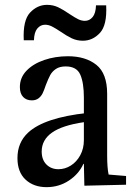

<svg xmlns="http://www.w3.org/2000/svg" viewBox="-20 -762 550 792"><path d="M96 -215Q163 -277 340 -296L326 -258Q237 -245 194.5 -215Q152 -185 152 -137Q152 -103 171.5 -83.5Q191 -64 221 -64Q248 -64 272 -79Q296 -94 311 -121.5Q326 -149 326 -184V-86H324Q305 -44 264 -17Q223 10 172 10Q119 10 85.5 -21Q52 -52 52 -110Q52 -174 96 -215ZM260 -530Q333 -530 377.5 -494.5Q422 -459 422 -375V-120Q422 -70 428 -42L500 -36V0L328 4L326 -86V-359Q326 -421 311 -454.5Q296 -488 251 -488Q226 -488 210.5 -477.5Q195 -467 187 -452Q179 -437 169 -411Q162 -390 156 -377.5Q150 -365 139 -356.5Q128 -348 111 -348Q89 -348 75.5 -362Q62 -376 62 -403Q62 -442 89.5 -470.5Q117 -499 162.5 -514.5Q208 -530 260 -530ZM418 -740Q422 -658 392 -626Q362 -594 322 -594Q297 -594 276 -604Q255 -614 229 -632Q208 -646 194 -653Q180 -660 166 -660Q147 -660 134 -644.5Q121 -629 120 -596H78Q74 -678 104 -710Q134 -742 174 -742Q199 -742 220 -732Q241 -722 267 -704Q288 -690 302 -683Q316 -676 330 -676Q349 -676 362 -691.5Q375 -707 376 -740Z"/></svg>

Font: Minipax
Style: Regular
Weight: 400
Designer: Raphaël Ronot
Foundry: Velvetyne Type Foundry
Version: Version 1.000